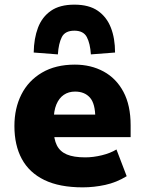

<svg xmlns="http://www.w3.org/2000/svg" viewBox="-20 -795 621 826"><path d="M336 11Q236 11 171 -20.5Q106 -52 74 -111Q42 -170 42 -253Q42 -329 72 -388.5Q102 -448 160.5 -482.5Q219 -517 302 -517Q371 -517 425.5 -487.5Q480 -458 511 -400Q542 -342 542 -256V-205H189V-302H400L390 -287Q390 -349 367 -375Q344 -401 303 -401Q275 -401 254.5 -387Q234 -373 222.5 -345.5Q211 -318 211 -276V-240Q211 -197 224.5 -170Q238 -143 267.5 -130.5Q297 -118 347 -118Q381 -118 418 -127Q455 -136 481 -152L525 -37Q481 -10 432.5 0.5Q384 11 336 11ZM229 -561 125 -569Q126 -630 143.5 -676Q161 -722 199 -748.5Q237 -775 300 -775Q363 -775 401 -748.5Q439 -722 457 -676Q475 -630 475 -569L371 -561Q368 -608 353.5 -635.5Q339 -663 300 -663Q260 -663 246 -635.5Q232 -608 229 -561Z"/></svg>

Font: Nunito Sans 7pt SemiCondensed Black
Style: Regular
Weight: 900
Width: 4
Designer: Vernon Adams
Foundry: Vernon Adams
Version: Version 3.101;gftools[0.9.27]